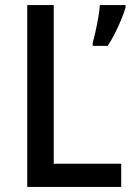

<svg xmlns="http://www.w3.org/2000/svg" viewBox="-20 -734 520 754"><path d="M87 0V-714H191V-91H456V0ZM473 -704Q467 -684 456 -657Q445 -630 431 -602.5Q417 -575 403 -554H344V-566Q349 -583 355 -610Q361 -637 366 -665.5Q371 -694 372 -714H473Z"/></svg>

Font: Noto Sans Gurmukhi UI SemiCondensed Medium
Style: Regular
Weight: 500
Width: 4
Designer: Jelle Bosma - Monotype Design Team
Foundry: Monotype Imaging Inc.
Version: Version 2.004; ttfautohint (v1.8.4.7-5d5b)